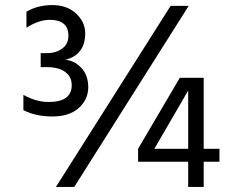

<svg xmlns="http://www.w3.org/2000/svg" viewBox="-20 -735 906 755"><path d="M781 0H720V-99H523V-150L687 -429H781V-150H843V-99H781ZM720 -150V-379L587 -150ZM72 -302V-362Q122 -334 171 -334Q262 -334 262 -400Q262 -433 236.5 -452Q211 -471 164 -471H140V-526H164Q200 -526 224.5 -544Q249 -562 249 -594Q249 -657 176 -657Q132 -657 84 -626V-689Q128 -715 186 -715Q244 -715 279.5 -681.5Q315 -648 315 -604Q315 -560 294 -534Q273 -508 236 -500Q273 -497 300 -468Q327 -439 327 -391.5Q327 -344 290 -310.5Q253 -277 186.5 -277Q120 -277 72 -302ZM272 0H200L651 -712H722Z"/></svg>

Font: Hind Jalandhar
Style: Regular
Weight: 400
Designer: Namrata Goyal
Foundry: Indian Type Foundry
Version: Version 0.702;PS 1.0;hotconv 1.0.81;makeotf.lib2.5.63406